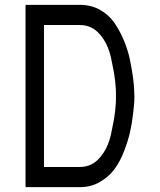

<svg xmlns="http://www.w3.org/2000/svg" viewBox="-20 -770 658 790"><path d="M309 -750Q355 -750 391.5 -729.5Q428 -709 451 -675.5Q474 -642 490.5 -602Q507 -562 515 -522.5Q523 -483 527.5 -449.5Q532 -416 532 -396L533 -375Q533 -367 532.5 -353.5Q532 -340 527.5 -301Q523 -262 515 -226.5Q507 -191 490.5 -148Q474 -105 451 -74Q428 -43 391.5 -21.5Q355 0 309 0H85V-750ZM309 -83Q358 -83 391 -121.5Q424 -160 436.5 -216.5Q449 -273 453.5 -311.5Q458 -350 457 -375Q458 -400 453.5 -438.5Q449 -477 436.5 -533.5Q424 -590 391 -628.5Q358 -667 309 -667H161V-83ZM457 -375Z"/></svg>

Font: Hermit Light
Style: Regular
Weight: 300
Designer: Pablo Caro
Version: Version 2.000;PS 002.000;hotconv 1.0.88;makeotf.lib2.5.64775